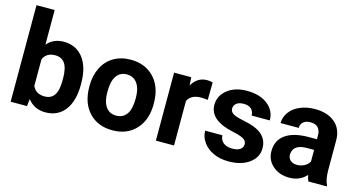

<svg xmlns="http://www.w3.org/2000/svg" viewBox="-80 -1091 2702 1441"><g transform="rotate(15 1271.5 -370.0)"><path d="M530.3 -259.3Q530.3 -132.3 476.1 -61.3Q421.9 9.8 324.7 9.8Q238.8 9.8 187.5 -56.2L181.2 0H54.2V-750H195.3V-481Q244.1 -538.1 323.7 -538.1Q420.4 -538.1 475.3 -467Q530.3 -396 530.3 -267.1ZM389.2 -269.5Q389.2 -349.6 363.8 -386.5Q338.4 -423.3 288.1 -423.3Q220.7 -423.3 195.3 -368.2V-159.7Q221.2 -104 289.1 -104Q357.4 -104 378.9 -171.4Q389.2 -203.6 389.2 -269.5Z M595.2 -269Q595.2 -347.7 625.5 -409.2Q655.8 -470.7 712.6 -504.4Q769.5 -538.1 844.7 -538.1Q951.7 -538.1 1019.3 -472.7Q1086.9 -407.2 1094.7 -294.9L1095.7 -258.8Q1095.7 -137.2 1027.8 -63.7Q960 9.8 845.7 9.8Q731.4 9.8 663.3 -63.5Q595.2 -136.7 595.2 -262.7ZM736.3 -258.8Q736.3 -183.6 764.6 -143.8Q793 -104 845.7 -104Q897 -104 925.8 -143.3Q954.6 -182.6 954.6 -269Q954.6 -342.8 925.8 -383.3Q897 -423.8 844.7 -423.8Q793 -423.8 764.6 -383.5Q736.3 -343.3 736.3 -258.8Z M1479.5 -396Q1450.7 -399.9 1428.7 -399.9Q1348.6 -399.9 1323.7 -345.7V0H1182.6V-528.3H1315.9L1319.8 -465.3Q1362.3 -538.1 1437.5 -538.1Q1460.9 -538.1 1481.4 -531.7Z M1833.5 -146Q1833.5 -171.9 1807.9 -186.8Q1782.2 -201.7 1725.6 -213.4Q1537.1 -252.9 1537.1 -373.5Q1537.1 -443.8 1595.5 -491Q1653.8 -538.1 1748 -538.1Q1848.6 -538.1 1908.9 -490.7Q1969.2 -443.4 1969.2 -367.7H1828.1Q1828.1 -397.9 1808.6 -417.7Q1789.1 -437.5 1747.6 -437.5Q1711.9 -437.5 1692.4 -421.4Q1672.9 -405.3 1672.9 -380.4Q1672.9 -356.9 1695.1 -342.5Q1717.3 -328.1 1770 -317.6Q1822.8 -307.1 1858.9 -293.9Q1970.7 -252.9 1970.7 -151.9Q1970.7 -79.6 1908.7 -34.9Q1846.7 9.8 1748.5 9.8Q1682.1 9.8 1630.6 -13.9Q1579.1 -37.6 1549.8 -78.9Q1520.5 -120.1 1520.5 -168H1654.3Q1656.2 -130.4 1682.1 -110.4Q1708 -90.3 1751.5 -90.3Q1792 -90.3 1812.7 -105.7Q1833.5 -121.1 1833.5 -146Z M2367.7 0Q2357.9 -19 2353.5 -47.4Q2302.2 9.8 2220.2 9.8Q2142.6 9.8 2091.6 -35.2Q2040.5 -80.1 2040.5 -148.4Q2040.5 -232.4 2102.8 -277.3Q2165 -322.3 2282.7 -322.8H2347.7V-353Q2347.7 -389.6 2328.9 -411.6Q2310.1 -433.6 2269.5 -433.6Q2233.9 -433.6 2213.6 -416.5Q2193.4 -399.4 2193.4 -369.6H2052.2Q2052.2 -415.5 2080.6 -454.6Q2108.9 -493.7 2160.6 -515.9Q2212.4 -538.1 2276.9 -538.1Q2374.5 -538.1 2431.9 -489Q2489.3 -439.9 2489.3 -351.1V-122.1Q2489.7 -46.9 2510.3 -8.3V0ZM2251 -98.1Q2282.2 -98.1 2308.6 -112.1Q2335 -126 2347.7 -149.4V-240.2H2294.9Q2189 -240.2 2182.1 -167L2181.6 -158.7Q2181.6 -132.3 2200.2 -115.2Q2218.8 -98.1 2251 -98.1Z"/></g></svg>

Font: Vazir
Style: Bold
Weight: 700
Designer: Saber Rastikerdar
Foundry: Saber Rastikerdar
Version: Version 30.0.0